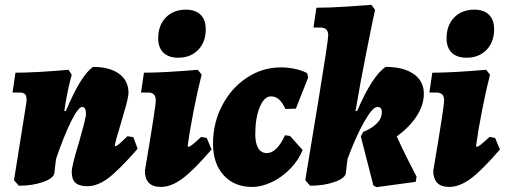

<svg xmlns="http://www.w3.org/2000/svg" viewBox="-20 -762 2090 795"><path d="M550 -146Q471 -56 427 -23.5Q383 9 342 9Q308 9 292.5 -5Q277 -19 277 -50Q277 -75 308 -176Q318 -212 327 -245.5Q336 -279 336 -291Q336 -319 320 -319Q304 -319 274 -258.5Q244 -198 212 -104L205 -45Q202 -24 158.5 -8.5Q115 7 58 7L38 -16L89 -336Q90 -342 90 -351Q90 -366 83 -372.5Q76 -379 59 -379H32L44 -461Q125 -461 264 -473L277 -452Q259 -389 246 -302L253 -303Q314 -449 365 -485Q434 -485 473 -456.5Q512 -428 512 -378Q512 -362 500.5 -320.5Q489 -279 477 -239Q458 -177 455 -160L458 -157Q463 -157 473 -165.5Q483 -174 508 -198L532 -194Z M813 -195 836 -191 856 -143Q780 -55 734 -21.5Q688 12 646 12Q580 12 580 -55Q625 -321 625 -346Q625 -363 617 -371Q609 -379 592 -379H564L576 -461Q657 -461 799 -473L815 -453Q799 -391 782.5 -307.5Q766 -224 757 -157L761 -154Q765 -154 776.5 -163Q788 -172 813 -195ZM635 -603Q635 -657 666.5 -689.5Q698 -722 750 -722Q789 -722 810.5 -701Q832 -680 832 -641Q832 -588 800.5 -555.5Q769 -523 718 -523Q678 -523 656.5 -544Q635 -565 635 -603Z M1037 -206Q1037 -168 1049.5 -148Q1062 -128 1085 -128Q1105 -128 1124.5 -147Q1144 -166 1160 -202L1181 -199L1233 -141Q1217 -100 1183 -64.5Q1149 -29 1106.5 -8.5Q1064 12 1024 12Q950 12 906 -36.5Q862 -85 862 -167Q862 -253 900 -325.5Q938 -398 1002.5 -440.5Q1067 -483 1143 -483Q1173 -483 1202.5 -476.5Q1232 -470 1252 -459L1256 -441L1205 -312L1162 -311Q1149 -338 1135 -350.5Q1121 -363 1102 -363Q1074 -363 1055.5 -318.5Q1037 -274 1037 -206Z M1484 -216Q1484 -215 1505.5 -226Q1527 -237 1544 -255Q1561 -273 1561 -297Q1561 -309 1556.5 -314Q1552 -319 1542 -319Q1523 -319 1488.5 -258.5Q1454 -198 1419 -104L1412 -45Q1409 -24 1365 -8.5Q1321 7 1264 7L1244 -16Q1259 -105 1299 -349.5Q1339 -594 1339 -615Q1339 -632 1331 -640Q1323 -648 1306 -648H1278L1290 -730Q1346 -730 1420.5 -735Q1495 -740 1518 -742L1533 -721Q1524 -681 1497.5 -548.5Q1471 -416 1452 -302L1459 -303Q1522 -449 1577 -485Q1651 -485 1693 -455.5Q1735 -426 1735 -374Q1735 -328 1706.5 -283Q1678 -238 1623 -197Q1641 -156 1668.5 -101.5Q1696 -47 1705 -30L1701 -9L1539 13L1526 6L1474 -197Z M2007 -195 2030 -191 2050 -143Q1974 -55 1928 -21.5Q1882 12 1840 12Q1774 12 1774 -55Q1819 -321 1819 -346Q1819 -363 1811 -371Q1803 -379 1786 -379H1758L1770 -461Q1851 -461 1993 -473L2009 -453Q1993 -391 1976.5 -307.5Q1960 -224 1951 -157L1955 -154Q1959 -154 1970.5 -163Q1982 -172 2007 -195ZM1829 -603Q1829 -657 1860.5 -689.5Q1892 -722 1944 -722Q1983 -722 2004.5 -701Q2026 -680 2026 -641Q2026 -588 1994.5 -555.5Q1963 -523 1912 -523Q1872 -523 1850.5 -544Q1829 -565 1829 -603Z"/></svg>

Font: Alegreya Black
Style: Italic
Weight: 900
Italic angle: -7°
Designer: Juan Pablo del Peral
Foundry: Huerta Tipografica
Version: Version 2.007; ttfautohint (v1.6)